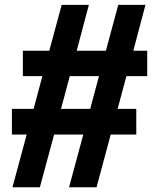

<svg xmlns="http://www.w3.org/2000/svg" viewBox="-20 -648 653 796"><path d="M348.3 -627.7 298 -437.7H419L470.3 -627.7H583L532.7 -437.7H590.3V-332.3H504L467.7 -196.7H545V-90.3H439L380.3 128.3H266.3L325.3 -90.3H204.3L145.3 128.3H31.7L90.7 -90.3H29.3V-196.7H119.3L155.7 -332.3H74.7V-437.7H184.3L235.7 -627.7ZM233 -196.7H354L390.3 -332.3H269.3Z"/></svg>

Font: Nata Sans
Style: Regular
Weight: 400
Designer: Daniel Uzquiano Cruz
Version: Version 1.001